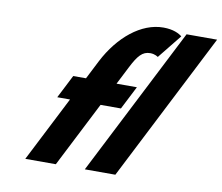

<svg xmlns="http://www.w3.org/2000/svg" viewBox="-91 -986 1265 1096"><g transform="rotate(10 541.5 -437.5)"><path d="M384.4 -513H310.4L241.6 -378H315.6L123 0H300L492.6 -378H610.6L679.4 -513H561.4L614.4 -617C650.6 -688 675.8 -718 720.8 -718C749.8 -718 766.7 -704 766.7 -704L878.5 -843C861.7 -857 827.8 -875 769.8 -875C641.8 -875 517.4 -772 439.9 -622ZM468 0H645L1083.2 -860H906.2Z"/></g></svg>

Font: Poland Can Into
Style: Bold
Weight: 700
Foundry: Cannot Into Space Fonts
Version: Version 0.99